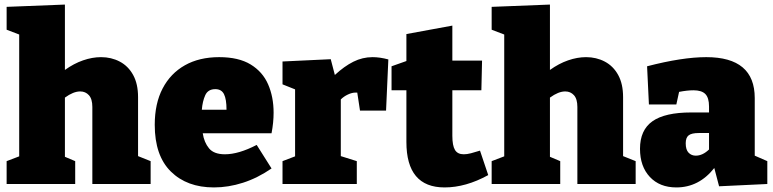

<svg xmlns="http://www.w3.org/2000/svg" viewBox="-20 -805 3380 840"><path d="M9 0V-100L64 -121V-654L9 -675V-775L264 -785V-499Q303 -527 343.5 -541Q384 -555 422 -555Q467 -555 504 -535.5Q541 -516 562.5 -477Q584 -438 584 -380V-122L639 -100V0H384V-337Q384 -372 369 -388.5Q354 -405 331 -405Q301 -405 264 -378V-119L309 -100V0Z M916 15Q798 15 727.5 -54.5Q657 -124 657 -259Q657 -352 691.5 -418Q726 -484 789 -519.5Q852 -555 939 -555Q1024 -555 1076.5 -523Q1129 -491 1153 -436Q1177 -381 1177 -312Q1177 -269 1168 -222H867Q873 -182 894.5 -156Q916 -130 964 -130Q1024 -130 1103 -171L1168 -68Q1107 -26 1043 -5.5Q979 15 916 15ZM922 -415Q890 -415 878 -388.5Q866 -362 863 -325H971Q971 -371 960 -393Q949 -415 922 -415Z M1216 0V-100L1271 -121V-414L1216 -436V-536L1427 -546L1445 -477Q1486 -515 1526 -535Q1566 -555 1610 -555Q1642 -555 1679 -545L1669 -321H1555L1543 -400Q1540 -400 1536 -400Q1520 -400 1502 -391.5Q1484 -383 1471 -370V-122L1541 -100V0Z M1925 15Q1758 15 1758 -184V-410H1693V-515L1758 -538V-656L1959 -693V-540H2089L2086 -410H1959V-211Q1959 -168 1970.5 -149Q1982 -130 2009 -130Q2023 -130 2040.5 -134.5Q2058 -139 2080 -146L2116 -39Q2018 15 1925 15Z M2131 0V-100L2186 -121V-654L2131 -675V-775L2386 -785V-499Q2425 -527 2465.5 -541Q2506 -555 2544 -555Q2589 -555 2626 -535.5Q2663 -516 2684.5 -477Q2706 -438 2706 -380V-122L2761 -100V0H2506V-337Q2506 -372 2491 -388.5Q2476 -405 2453 -405Q2423 -405 2386 -378V-119L2431 -100V0Z M3126 10 3105 -70Q3038 15 2939 15Q2866 15 2823 -31Q2780 -77 2780 -154Q2780 -236 2834.5 -274.5Q2889 -313 3004 -313H3082V-339Q3082 -377 3066 -393.5Q3050 -410 3014 -410Q2987 -410 2951 -403L2939 -348H2819L2811 -515Q2965 -555 3070 -555Q3282 -555 3282 -376V-124L3337 -100V0ZM2980 -178Q2980 -150 2992.5 -137Q3005 -124 3024 -124Q3054 -124 3082 -151V-223H3037Q3006 -223 2993 -213Q2980 -203 2980 -178Z"/></svg>

Font: Bitter Black
Style: Regular
Weight: 900
Designer: Sol Matas, and Bitter project Authors
Foundry: Sol Matas
Version: Version 2.001